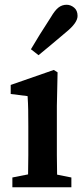

<svg xmlns="http://www.w3.org/2000/svg" viewBox="-20 -787 347 807"><path d="M32 0V-41L98 -54Q99 -91 99 -134.5Q99 -178 99 -210V-257Q99 -298 98.5 -325.5Q98 -353 96 -383L25 -392V-430L206 -493L222 -483L219 -342V-210Q219 -177 219 -134Q219 -91 220 -53L280 -41V0ZM110 -580Q127 -609 146.5 -640.5Q166 -672 194 -715Q211 -744 226 -755.5Q241 -767 260 -767Q277 -767 291.5 -755Q306 -743 306 -720Q306 -691 258 -652Q221 -621 194.5 -598.5Q168 -576 142 -555Z"/></svg>

Font: Source Serif Pro SemiBold
Style: Regular
Weight: 600
Designer: Frank Grießhammer
Foundry: Adobe Systems Incorporated
Version: Version 3.001;hotconv 1.0.111;makeotfexe 2.5.65597